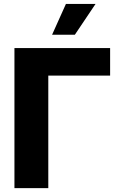

<svg xmlns="http://www.w3.org/2000/svg" viewBox="-20 -977 623 997"><path d="M551.8 -727.3V-584.5H230.8V0H55V-727.3ZM250.4 -796.5 322.4 -956.7H476.2L368.6 -796.5Z"/></svg>

Font: Inter UI Extra Bold
Style: Regular
Weight: 800
Designer: Rasmus Andersson
Foundry: rsms
Version: 3.2;8d6f07862